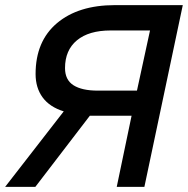

<svg xmlns="http://www.w3.org/2000/svg" viewBox="-37 -730 734 750"><path d="M527 0H419L477 -278H314L101 0H-17L212 -295Q157 -312 129.5 -349.5Q102 -387 102 -441Q102 -569 185.5 -639.5Q269 -710 412 -710H677ZM498 -376 549 -611H395Q310 -611 263.5 -572.5Q217 -534 217 -464Q217 -418 250 -397Q283 -376 345 -376Z"/></svg>

Font: Geist Medium
Style: Italic
Weight: 500
Italic angle: -12°
Designer: Basement.studio, Andrés Briganti, Mateo Zaragoza
Foundry: Basement.studio, Vercel, Andrés Briganti, Guido Ferreyra, Mateo Zaragoza
Version: Version 1.500; ttfautohint (v1.8.4.7-5d5b)